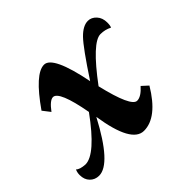

<svg xmlns="http://www.w3.org/2000/svg" viewBox="-133 -638 804 804"><g transform="rotate(-45 268.5 -236.0)"><path d="M308.1 9.8Q235.8 9.8 208 -172.9Q111.8 9.8 42.5 9.8Q18.1 9.8 2.2 -6.6Q-13.7 -22.9 -13.7 -49.8Q-13.7 -65.4 -7.8 -77.6Q2.9 -65.9 35.2 -64Q95.2 -64 200.7 -209.5Q173.3 -359.9 138.2 -359.9Q119.1 -359.9 89.8 -320.3L64 -353.5Q153.8 -482.4 207.5 -482.4Q258.8 -482.4 295.4 -296.9Q374.5 -417.5 406.2 -450Q438 -482.4 467.3 -482.4Q487.8 -482.4 503.9 -465.1Q520 -447.8 520 -419.4Q520 -400.9 515.6 -393.6Q492.7 -405.8 465.3 -405.8Q416 -405.8 305.2 -256.8Q342.3 -99.6 377 -99.6Q400.9 -99.6 430.7 -133.3L458 -108.4Q387.2 9.8 308.1 9.8Z"/></g></svg>

Font: Kelvinch
Style: Bold Italic
Weight: 700
Italic angle: -10°
Designer: Paul James Miller
Foundry: High-Logic / Made with FontCreator
Version: Version 3.30 September 23, 2016